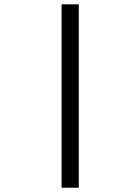

<svg xmlns="http://www.w3.org/2000/svg" viewBox="-20 -775 654 895"><path d="M347.2 -754.9V100.1H267.1V-754.9Z"/></svg>

Font: IntelOne Mono
Style: Regular
Weight: 400
Designer: Fred Shallcrass
Foundry: Frere-Jones Type LLC
Version: Version 1.200;hotconv 1.1.0;makeotfexe 2.6.0;FJTRelease1.2